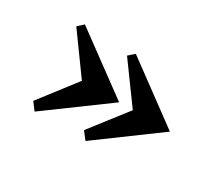

<svg xmlns="http://www.w3.org/2000/svg" viewBox="-63 -430 550 488"><g transform="rotate(30 212.0 -186.0)"><path d="M393.1 -186 219.2 -58.1 202.1 -80.1 284.2 -186 202.1 -298.8 219.2 -314ZM244.1 -186 69.8 -58.1 53.2 -80.1 134.8 -186 53.2 -298.8 69.8 -314Z"/></g></svg>

Font: Redressed
Style: Regular
Weight: 400
Designer: Astigmatic (AOETI)
Foundry: Astigmatic (AOETI)
Version: Version 1.001